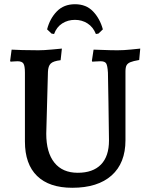

<svg xmlns="http://www.w3.org/2000/svg" viewBox="-20 -877 710 909"><path d="M98 -207V-533Q98 -565 91 -576Q84 -587 63 -587Q53 -587 43 -586Q33 -585 30 -585L28 -589L35 -642Q48 -641 85 -640Q122 -639 162 -639Q188 -639 225 -642.5Q262 -646 273 -647L267 -592Q232 -588 220 -576Q208 -564 207 -537L199 -244Q199 -155 237.5 -107Q276 -59 348 -59Q420 -59 458 -98Q496 -137 496 -212Q495 -291 493.5 -391.5Q492 -492 491 -533Q489 -567 482.5 -577Q476 -587 456 -587Q445 -587 433 -586Q421 -585 417 -585L415 -589L423 -642Q435 -642 469 -640.5Q503 -639 537 -639Q566 -639 600 -642.5Q634 -646 644 -647L639 -593Q610 -588 597 -582.5Q584 -577 579 -567.5Q574 -558 574 -538V-213Q574 -105 508.5 -46.5Q443 12 322 12Q213 12 155.5 -44Q98 -100 98 -207ZM236 -716 224 -718 203 -738Q216 -789 249 -823Q282 -857 335 -857Q388 -857 420.5 -823Q453 -789 467 -738L446 -718L434 -716Q421 -749 394.5 -766Q368 -783 335 -783Q301 -783 274.5 -766Q248 -749 236 -716Z"/></svg>

Font: Alegreya SC Medium
Style: Regular
Weight: 500
Designer: Juan Pablo del Peral
Foundry: Huerta Tipografica
Version: Version 2.007; ttfautohint (v1.6)